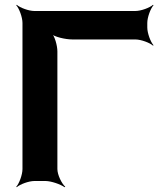

<svg xmlns="http://www.w3.org/2000/svg" viewBox="-20 -757 662 803"><path d="M596 -642V-661C596 -685 610 -722 622 -735L620 -737C607 -725 570 -711 546 -711H124C100 -711 63 -725 50 -737L48 -735C60 -722 74 -685 74 -661V-50C74 -26 60 11 48 24L50 26C63 14 100 0 124 0H170C194 0 234 14 250 26L253 24C238 11 220 -26 220 -50V-542C220 -566 209 -606 196 -618L194 -616C206 -603 253 -592 283 -592H546C570 -592 607 -578 620 -566L622 -568C610 -581 596 -618 596 -642Z"/></svg>

Font: Asimov
Style: EdgeWide
Weight: 500
Designer: Google
Version: Version 2.000980: 2014